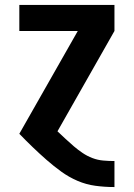

<svg xmlns="http://www.w3.org/2000/svg" viewBox="-20 -540 540 775"><path d="M441 215Q403 215 365.5 210Q328 205 293 190Q258 175 227 152.5Q196 130 167.5 105Q139 80 111.5 53.5Q84 27 58 0L294 -415H58V-520H442V-415L212 -10Q228 5 244.5 20.5Q261 36 278 50.5Q295 65 313.5 77.5Q332 90 353 98Q374 106 396.5 108Q419 110 441 110H442V215Z"/></svg>

Font: Iosevka SS04 Extrabold
Style: Regular
Weight: 800
Monospace: yes
Designer: Belleve Invis
Foundry: Belleve Invis
Version: Version 19.0.0; ttfautohint (v1.8.4)